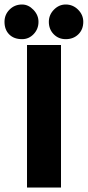

<svg xmlns="http://www.w3.org/2000/svg" viewBox="-43 -833 390 853"><path d="M-23 -736Q-23 -768 -0.5 -790.5Q22 -813 55 -813Q83 -813 105.5 -789.5Q128 -766 128 -736Q128 -704 106.5 -681.5Q85 -659 55 -659Q19 -659 -2 -680Q-23 -701 -23 -736ZM174 -736Q174 -767 196.5 -790Q219 -813 249 -813Q281 -813 304 -790Q327 -767 327 -736Q327 -702 305 -680.5Q283 -659 249 -659Q217 -659 195.5 -681Q174 -703 174 -736ZM228 -633V0H77V-633Z"/></svg>

Font: Tajawal Black
Style: Regular
Weight: 900
Designer: Boutros Fonts
Foundry: Created by Boutros International 2017
Version: Version 1.700